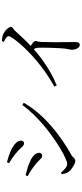

<svg xmlns="http://www.w3.org/2000/svg" viewBox="552 -1357 846 1990"><g transform="rotate(-90 975.0 -362.0)"><path d="M278.1 -690.3 289.2 -713.2Q317 -705.8 350 -694.8Q383.1 -683.9 415.3 -669.5Q449.5 -652.7 470.7 -635.8Q491.8 -618.9 502.3 -602.2Q512.7 -585.5 512.7 -567.9Q512.7 -554.9 505.1 -545.2Q497.5 -535.5 483.5 -535.5Q469.5 -535.5 456.5 -547Q443.4 -558.5 426.7 -577.8Q410 -597.1 383 -618.1Q357.5 -640 328.4 -659.6Q299.4 -679.1 278.1 -690.3ZM881.9 -553.7 904.8 -538.9Q861.9 -463.5 802.7 -393.9Q743.5 -324.3 671.9 -261.1Q600.2 -197.8 520.7 -142.9Q441.2 -88 358.6 -42Q349.1 -36.3 341.1 -27Q333.1 -17.8 324.4 -10.9Q315.6 -4.1 302.1 -4.1Q286.8 -4.1 263.4 -16.1Q239.9 -28.1 218.6 -45.1Q197.4 -62.1 185.9 -77.8Q177.4 -90.5 171.4 -112.3Q165.4 -134 163.8 -144.8L179.8 -154Q193.5 -137.9 208.4 -123Q223.3 -108.1 239.4 -98.3Q255.4 -88.5 271.6 -88.5Q288.5 -88.5 327.5 -105.6Q366.6 -122.8 419.8 -153.8Q473.1 -184.9 534.8 -227.6Q596.4 -270.2 659.3 -322.3Q722.1 -374.4 779.5 -432.8Q836.9 -491.1 881.9 -553.7ZM144.1 -497.6 154.4 -519.7Q192.4 -510.5 223.3 -501.2Q254.1 -491.9 287.6 -477.6Q318.7 -465.2 340.7 -449.5Q362.7 -433.8 374.5 -416.1Q386.4 -398.4 386.4 -378.8Q386.4 -371.1 382.9 -364.2Q379.4 -357.3 372.9 -352.6Q366.4 -347.9 356.7 -347.9Q341.4 -347.9 328.7 -358.7Q316 -369.6 300.3 -386.6Q284.6 -403.7 258.4 -423.1Q230.1 -446.1 202.9 -463.9Q175.7 -481.7 144.1 -497.6Z M1535.5 -746.3 1543.5 -764.7Q1560.1 -764.3 1576.4 -762.6Q1592.6 -760.8 1608.3 -754.4Q1627.7 -747.8 1646.6 -733.1Q1665.6 -718.4 1678.4 -701.4Q1691.1 -684.4 1691.1 -671.3Q1691.1 -662.2 1685.5 -657.3Q1679.9 -652.3 1669.8 -645.7Q1659.6 -639.1 1645.6 -623.5Q1615.6 -590.3 1572.9 -544.8Q1530.2 -499.4 1473.1 -446Q1452.7 -427 1416 -397.1Q1379.3 -367.2 1329.2 -331.9Q1279.1 -296.5 1217.2 -261.2Q1155.3 -225.8 1085.3 -196.9L1072.1 -221Q1148.1 -263.7 1214 -309.5Q1279.9 -355.3 1335.8 -402Q1391.6 -448.8 1436.2 -492.9Q1480.7 -537 1513.8 -575.4Q1546.9 -613.8 1568.3 -643.7Q1595.1 -681.6 1595.1 -695.3Q1595.1 -707.1 1581.4 -718.7Q1567.7 -730.2 1535.5 -746.3ZM1444.9 -453.3 1475.4 -479.4Q1501.8 -462 1523.3 -446.2Q1544.7 -430.3 1544.7 -416.7Q1544.7 -407.3 1540.6 -395.5Q1536.5 -383.7 1535.5 -365.5Q1532.7 -292.8 1532.6 -221.7Q1532.6 -150.6 1533.4 -94Q1534.2 -37.4 1534.2 -7Q1534.2 20.6 1527 31.1Q1519.7 41.6 1503.9 41.6Q1487.9 41.6 1476.7 28.4Q1465.5 15.3 1459.9 -3.6Q1454.4 -22.5 1454.4 -38.8Q1454.4 -53 1458.7 -68.9Q1463 -84.7 1466 -109.5Q1468.4 -130.1 1470.1 -160.6Q1471.8 -191.1 1473.3 -225.1Q1474.8 -259.1 1475.3 -291.9Q1475.8 -324.6 1475.8 -350.6Q1475.8 -376.6 1475 -389.6Q1474.2 -408.7 1468.3 -421.4Q1462.4 -434.1 1444.9 -453.3Z"/></g></svg>

Font: Noto Serif TC
Style: Regular
Weight: 200
Designer: Ryoko NISHIZUKA 西塚涼子 (kana & ideographs); Frank Grießhammer (Latin, Greek & Cyrillic); Wenlong ZHANG 张文龙 (bopomofo); San
Foundry: Adobe
Version: Version 2.001;hotconv 1.1.0;makeotfexe 2.6.0